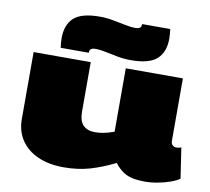

<svg xmlns="http://www.w3.org/2000/svg" viewBox="-86 -887 1087 993"><g transform="rotate(10 458.0 -390.0)"><path d="M310 10Q232 10 174.5 -15.5Q117 -41 85.5 -88Q54 -135 54 -198V-550H354V-292Q354 -240 376.5 -218.5Q399 -197 436 -197Q460 -197 482 -201Q504 -205 538 -217V-550H838V-223Q838 -207 846.5 -199.5Q855 -192 867 -192Q881 -192 892 -197L916 -37Q898 -24 868 -13.5Q838 -3 803.5 3.5Q769 10 736 10Q672 10 637.5 -7.5Q603 -25 577 -60Q509 -26 446.5 -8Q384 10 310 10ZM188 -596Q186 -610 185 -622.5Q184 -635 184 -646Q184 -717 224 -753.5Q264 -790 361 -790Q394 -790 429.5 -783.5Q465 -777 497 -770.5Q529 -764 549 -764Q581 -764 581 -785V-790H729Q731 -777 732 -764Q733 -751 733 -740Q733 -670 693 -633Q653 -596 555 -596Q520 -596 485 -602.5Q450 -609 420 -615.5Q390 -622 368 -622Q336 -622 336 -601V-596Z"/></g></svg>

Font: Georama ExtraExtended Black
Style: Regular
Weight: 900
Width: 8
Designer: Jean-Baptiste Levee
Foundry: Production Type
Version: Version 1.000